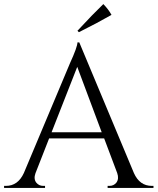

<svg xmlns="http://www.w3.org/2000/svg" viewBox="-31 -922 773 942"><path d="M349 -771Q425 -853 476 -902Q502 -875 516 -849Q452 -812 356 -764ZM626 -73Q654 -10 714 -10H722V0H497V-10H506Q527 -10 540 -26Q554 -45 544 -73L480 -243H210L143 -72Q133 -44 147 -26Q160 -10 181 -10H190V0H-11V-10H-2Q57 -10 86 -73L312 -611Q349 -692 349 -714H358ZM468 -273 348 -594 222 -273Z"/></svg>

Font: Cinzel(RUS BY LYAJKA)
Style: Regular
Weight: 400
Designer: Natanael Gama
Version: Version 1.001;PS 001.001;hotconv 1.0.56;makeotf.lib2.0.21325